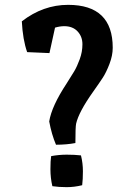

<svg xmlns="http://www.w3.org/2000/svg" viewBox="-20 -769 522 792"><path d="M245 -661Q227 -661 207 -655L184 -550L92 -554Q74 -605 70 -681Q158 -749 261 -749Q445 -749 445 -572Q445 -540 431.5 -505Q418 -470 404 -448.5Q390 -427 363 -389Q305 -307 294 -259Q291 -245 291 -179Q255 -172 211 -172Q193 -214 183 -268Q193 -331 255 -425Q275 -456 286.5 -475.5Q298 -495 309 -525Q320 -555 320 -586.5Q320 -618 300 -639.5Q280 -661 245 -661ZM319 -5Q287 3 255 3Q223 3 196 -1Q188 -35 188 -71Q188 -107 191 -125Q223 -131 255.5 -131Q288 -131 314 -128Q322 -96 322 -62.5Q322 -29 319 -5Z"/></svg>

Font: Inika
Style: Bold
Weight: 700
Version: Version 1.001